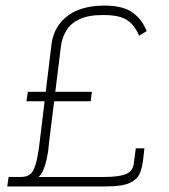

<svg xmlns="http://www.w3.org/2000/svg" viewBox="-20 -670 608 690"><path d="M310 -340 306 -306H75L80 -340ZM165 -510Q171 -556 196.5 -587.5Q222 -619 262.5 -634.5Q303 -650 354 -650Q422 -650 456.5 -625Q491 -600 507 -558L480 -542Q469 -567 454 -583.5Q439 -600 415 -608Q391 -616 350 -616Q297 -616 265.5 -601Q234 -586 218.5 -560.5Q203 -535 199 -504L156 -156L153 -126Q151 -113 147 -95Q143 -77 136 -60Q129 -43 119 -34H113H354Q408 -34 433 -44.5Q458 -55 461 -84L468 -137H499L494 -93Q491 -69 482.5 -47.5Q474 -26 447 -13Q420 0 361 0H6L11 -34H55Q79 -34 91 -46Q103 -58 110.5 -88Q118 -118 124 -172Z"/></svg>

Font: Josefin Sans ExtraLight
Style: Italic
Weight: 250
Italic angle: -7°
Designer: Santiago Orozco
Foundry: Typemade
Version: Version 2.000